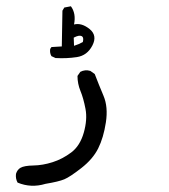

<svg xmlns="http://www.w3.org/2000/svg" viewBox="-20 -272 540 612"><path d="M125 314Q79 328 36 310Q29 297 31 282Q35 269 45 263Q57 256 86.5 255.5Q116 255 147.5 245Q179 235 207 214Q235 193 247 151Q259 109 252.5 75Q246 41 236.5 18Q227 -5 227 -30L236 -43Q251 -51 268 -46L282 -36Q295 -2 310 33.5Q325 69 317.5 118Q310 167 293 201Q276 235 239.5 263.5Q203 292 185 299.5Q167 307 125 314ZM157 -87 144 -93Q138 -103 140 -116L144 -122L177 -124L179 -238L185 -248L206 -252Q223 -229 216 -194Q240 -200 265.5 -179.5Q291 -159 274.5 -127Q258 -95 225 -90Q192 -85 157 -87ZM244 -138Q248 -153 240 -157Q232 -161 215 -152L216 -126Q232 -131 244 -138Z"/></svg>

Font: NaniFont Regular
Style: Regular
Weight: 400
Designer: Nanigashitei
Version: Version 1.036